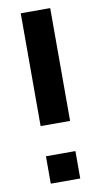

<svg xmlns="http://www.w3.org/2000/svg" viewBox="-83 -750 409 789"><g transform="rotate(-10 121.5 -355.5)"><path d="M63 -240.2V-710.9H186V-240.2ZM63 0V-114.3H186V0Z"/></g></svg>

Font: Roboto Slab Medium
Style: Regular
Weight: 500
Designer: Google
Version: Version 2.001; ttfautohint (v1.8.3)